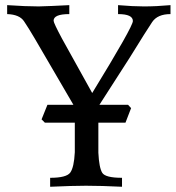

<svg xmlns="http://www.w3.org/2000/svg" viewBox="-20 -713 671 733"><path d="M445.8 0Q366.2 -3.9 308.1 -3.9Q257.8 -3.9 171.4 0V-34.2Q233.9 -34.2 248.3 -54.2Q262.7 -74.2 265.6 -131.8V-303.7L111.8 -567.4Q88.9 -606.4 71.5 -632.1Q54.2 -657.7 7.3 -659.2V-693.4Q78.6 -688.5 127.9 -688.5Q171.4 -689.5 244.6 -693.4V-659.2Q184.6 -659.2 184.6 -633.8Q184.6 -625.5 216.8 -565.4L332 -357.9Q487.3 -611.3 487.3 -632.8Q487.3 -659.2 430.7 -659.2V-693.4Q488.3 -688.5 529.3 -688.5Q577.6 -688.5 630.9 -693.4V-659.2Q581.5 -659.2 561 -628.9Q540.5 -598.6 475.1 -492.7L355.5 -306.6V-129.9Q358.4 -72.3 370.4 -53.2Q382.3 -34.2 445.8 -34.2ZM459 -244.6H151.4L138.7 -257.3L161.1 -313H468.8L480.5 -300.3Z"/></svg>

Font: Almanac
Style: Regular
Weight: 400
Designer: Eden's Almanac
Version: Version 3.501;March 28, 2021;FontCreator 13.0.0.2683 64-bit